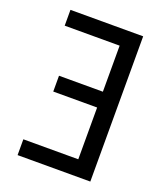

<svg xmlns="http://www.w3.org/2000/svg" viewBox="-136 -824 772 913"><g transform="rotate(20 250.0 -367.5)"><path d="M62 0V-80H340V-342H118V-422H340V-655H62V-735H430V0Z"/></g></svg>

Font: Iosevka Term Medium
Style: Regular
Weight: 500
Monospace: yes
Designer: Belleve Invis
Foundry: Belleve Invis
Version: Version 26.3.1